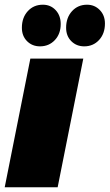

<svg xmlns="http://www.w3.org/2000/svg" viewBox="-25 -796 466 816"><path d="M-5 0 104 -547H329L220 0ZM145 -599Q112 -599 90 -621Q68 -643 68 -678Q68 -721 93 -748.5Q118 -776 157 -776Q190 -776 211.5 -753Q233 -730 233 -694Q233 -652 208 -625.5Q183 -599 145 -599ZM333 -599Q300 -599 278 -621Q256 -643 256 -678Q256 -721 281 -748.5Q306 -776 345 -776Q377 -776 399 -753.5Q421 -731 421 -696Q421 -653 396 -626Q371 -599 333 -599Z"/></svg>

Font: Montserrat Black
Style: Italic
Weight: 900
Italic angle: -11.3°
Designer: Julieta Ulanovsky
Foundry: Julieta Ulanovsky
Version: Version 9.000; ttfautohint (v1.8.4.7-5d5b)